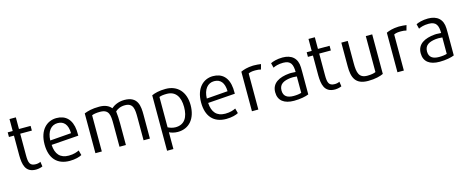

<svg xmlns="http://www.w3.org/2000/svg" viewBox="-42 -1425 5769 2372"><g transform="rotate(-15 2842.5 -239.0)"><path d="M177 -196V-471H326V-531H177V-680H96V-527H32V-468H96V-212C98 -103 114 8 252 8H254C291 7 321 -2 337 -10C335 -30 331 -50 328 -71C311 -62 290 -57 267 -57C190 -57 177 -99 177 -196Z M785 -315 514 -294C517 -411 574 -478 656 -478C736 -478 783 -425 785 -315ZM864 -262C864 -303 863 -317 862 -330C850 -474 773 -542 657 -542C536 -542 433 -449 433 -265C433 -88 521 12 683 12C753 12 811 -5 838 -21L821 -84C795 -71 752 -54 688 -54C579 -54 523 -117 516 -237Z M1709 2V-300C1709 -409 1703 -541 1526 -541C1445 -541 1387 -506 1358 -480C1327 -518 1279 -541 1205 -541C1114 -541 1057 -525 1012 -507V2H1094V-461C1115 -470 1148 -477 1198 -477C1314 -477 1320 -404 1320 -288V2H1402V-276C1402 -328 1399 -383 1393 -430C1416 -452 1457 -476 1516 -476C1625 -476 1628 -393 1628 -286V2Z M2218 -266C2218 -137 2168 -51 2053 -51C2011 -51 1976 -66 1956 -76V-464C1976 -473 2005 -478 2052 -478C2163 -478 2218 -399 2218 -266ZM2302 -268C2302 -435 2208 -541 2054 -541C1972 -541 1913 -525 1875 -507V202H1956V-13C1978 -1 2019 12 2065 12C2212 12 2302 -98 2302 -268Z M2787 -315 2516 -294C2519 -411 2576 -478 2658 -478C2738 -478 2785 -425 2787 -315ZM2866 -262C2866 -303 2865 -317 2864 -330C2852 -474 2775 -542 2659 -542C2538 -542 2435 -449 2435 -265C2435 -88 2523 12 2685 12C2755 12 2813 -5 2840 -21L2823 -84C2797 -71 2754 -54 2690 -54C2581 -54 2525 -117 2518 -237Z M3273 -532C3247 -536 3214 -539 3183 -539H3170C3099 -536 3050 -521 3014 -504V2H3096V-459C3108 -466 3135 -475 3174 -475H3189C3214 -475 3234 -473 3255 -467C3261 -488 3267 -510 3273 -532Z M3661 -60C3636 -52 3603 -47 3561 -47C3482 -47 3433 -76 3433 -151C3433 -236 3498 -261 3576 -271C3589 -272 3601 -273 3612 -273C3631 -273 3647 -271 3661 -270ZM3740 -19V-307C3740 -327 3739 -347 3739 -366C3736 -482 3666 -542 3549 -542C3480 -542 3423 -524 3396 -510L3411 -449C3437 -462 3478 -477 3541 -477C3640 -477 3660 -420 3661 -327C3647 -328 3623 -330 3600 -330C3593 -330 3586 -329 3579 -329C3450 -318 3352 -268 3352 -150C3352 -42 3426 12 3552 12C3633 12 3704 -3 3740 -19Z M4001 -196V-471H4150V-531H4001V-680H3920V-527H3856V-468H3920V-212C3922 -103 3938 8 4076 8H4078C4115 7 4145 -2 4161 -10C4159 -30 4155 -50 4152 -71C4135 -62 4114 -57 4091 -57C4014 -57 4001 -99 4001 -196Z M4695 -25V-531H4613V-71C4594 -61 4555 -53 4507 -53C4398 -53 4382 -125 4382 -247V-531H4300V-227C4300 -88 4334 12 4500 12C4592 12 4657 -7 4695 -25Z M5134 -532C5108 -536 5075 -539 5044 -539H5031C4960 -536 4911 -521 4875 -504V2H4957V-459C4969 -466 4996 -475 5035 -475H5050C5075 -475 5095 -473 5116 -467C5122 -488 5128 -510 5134 -532Z M5522 -60C5497 -52 5464 -47 5422 -47C5343 -47 5294 -76 5294 -151C5294 -236 5359 -261 5437 -271C5450 -272 5462 -273 5473 -273C5492 -273 5508 -271 5522 -270ZM5601 -19V-307C5601 -327 5600 -347 5600 -366C5597 -482 5527 -542 5410 -542C5341 -542 5284 -524 5257 -510L5272 -449C5298 -462 5339 -477 5402 -477C5501 -477 5521 -420 5522 -327C5508 -328 5484 -330 5461 -330C5454 -330 5447 -329 5440 -329C5311 -318 5213 -268 5213 -150C5213 -42 5287 12 5413 12C5494 12 5565 -3 5601 -19Z"/></g></svg>

Font: Repo
Style: Regular
Weight: 400
Designer: Stefan Peev
Foundry: Context Ltd
Version: Version 0.000